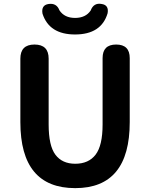

<svg xmlns="http://www.w3.org/2000/svg" viewBox="-20 -974 787 1008"><path d="M518.6 -320.3V-668.9Q518.6 -740.2 589.8 -740.2Q661.1 -740.2 661.1 -668.9V-333Q661.1 13.7 375 13.7Q86.9 13.7 86.9 -333V-666Q86.9 -740.2 161.1 -740.2Q235.4 -740.2 235.4 -666V-320.3Q235.4 -209 271 -161.6Q306.6 -114.3 375 -114.3Q445.3 -114.3 481.9 -162.1Q518.6 -210 518.6 -320.3ZM544.9 -904.3Q511.7 -793 374 -793Q238.3 -793 203.1 -902.3Q195.3 -947.3 235.4 -953.1Q277.3 -959 292 -919.9Q318.4 -879.9 374 -879.9Q429.7 -879.9 456.1 -918.9Q471.7 -960.9 513.7 -953.1Q552.7 -947.3 544.9 -904.3Z"/></svg>

Font: GenSenMaruGothic TW TTF Bold
Style: Regular
Weight: 700
Version: Version 1.301